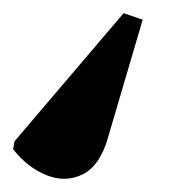

<svg xmlns="http://www.w3.org/2000/svg" viewBox="-105 -71 275 292"><path d="M83 -51 112 -41 59 139Q47 181 21 194Q-5 207 -34 195.5Q-63 184 -85 156L-83 144Z"/></svg>

Font: Noto Serif Display ExtraCondensed Black
Style: Italic
Weight: 900
Width: 2
Italic angle: -12°
Designer: Monotype Design Team
Foundry: Monotype Imaging Inc.
Version: Version 2.009